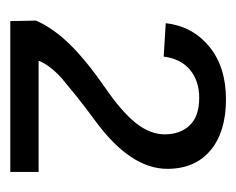

<svg xmlns="http://www.w3.org/2000/svg" viewBox="-63 -671 459 373"><g transform="rotate(90 166.5 -484.5)"><path d="M21 -275 20 -325Q35 -359 66.5 -391Q98 -423 150 -459Q198 -492 219.5 -519.5Q241 -547 241 -575Q241 -605 223.5 -623.5Q206 -642 170 -642Q137 -642 115.5 -624Q94 -606 90 -573L25 -577Q31 -629 70.5 -661.5Q110 -694 173 -694Q236 -694 272 -664Q308 -634 308 -580Q308 -509 216 -441Q186 -419 165 -402Q144 -385 131 -374Q106 -351 98 -330H314V-275Z"/></g></svg>

Font: Libra Sans
Style: Regular
Weight: 400
Foundry: Context Ltd
Version: Version 1.000; ttfautohint (v1.3)